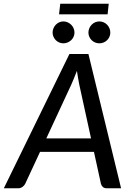

<svg xmlns="http://www.w3.org/2000/svg" viewBox="-54 -1006 708 1026"><path d="M0 0ZM593 0H516.5Q503.5 0 496 -6.5Q488.5 -13 485.5 -23.5L448 -194.5H160L80.5 -23.5Q76 -14.5 66 -7.2Q56 0 44 0H-33.5L317 -717.5H418.5ZM193.5 -266.5H432.5L369.5 -554.5Q367 -568.5 363.5 -587Q360 -605.5 357 -627Q349 -605.5 341 -587Q333 -568.5 327 -554ZM268 -986H527L521 -929.5H261.5ZM344 -832Q344 -820 339.2 -809.5Q334.5 -799 326.2 -791.2Q318 -783.5 307.2 -779Q296.5 -774.5 284.5 -774.5Q273 -774.5 262.5 -779Q252 -783.5 244.2 -791.2Q236.5 -799 231.8 -809.5Q227 -820 227 -832Q227 -844 231.8 -855Q236.5 -866 244.2 -874Q252 -882 262.5 -886.8Q273 -891.5 284.5 -891.5Q296.5 -891.5 307.2 -886.8Q318 -882 326.2 -874Q334.5 -866 339.2 -855Q344 -844 344 -832ZM535.5 -832Q535.5 -820 530.8 -809.5Q526 -799 518.2 -791.2Q510.5 -783.5 499.8 -779Q489 -774.5 477 -774.5Q465 -774.5 454.2 -779Q443.5 -783.5 435.8 -791.2Q428 -799 423.2 -809.5Q418.5 -820 418.5 -832Q418.5 -844 423.2 -855Q428 -866 435.8 -874Q443.5 -882 454.2 -886.8Q465 -891.5 477 -891.5Q489 -891.5 499.8 -886.8Q510.5 -882 518.2 -874Q526 -866 530.8 -855Q535.5 -844 535.5 -832Z"/></svg>

Font: Lato Medium
Style: Italic
Weight: 500
Italic angle: -7°
Designer: Lukasz Dziedzic
Foundry: tyPoland Lukasz Dziedzic
Version: Version 2.006; 2014-01-15